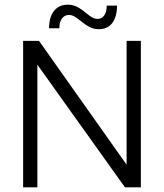

<svg xmlns="http://www.w3.org/2000/svg" viewBox="-20 -802 702 822"><path d="M583 -627V0H515L140 -525V0H79V-627H147L522 -97V-627ZM437 -778H481Q481 -731 461 -704Q441 -677 403 -677Q385 -677 368.5 -684Q352 -691 326 -712Q306 -728 296 -733Q286 -738 276 -738Q256 -738 245 -722.5Q234 -707 234 -681H190Q190 -728 211 -755Q232 -782 271 -782Q288 -782 305 -775Q322 -768 349 -746Q368 -730 378 -725.5Q388 -721 397 -721Q416 -721 426.5 -736.5Q437 -752 437 -778Z"/></svg>

Font: Blinker Light
Style: Regular
Weight: 300
Designer: Juergen Huber
Foundry: supertype
Version: Version 1.017;hotconv 1.0.117;makeotfexe 2.5.65602